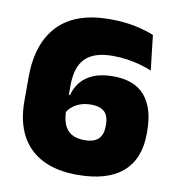

<svg xmlns="http://www.w3.org/2000/svg" viewBox="-76 -723 747 805"><g transform="rotate(10 297.0 -320.0)"><path d="M305.5 13.5Q218 13.5 157.2 -17.2Q96.5 -48 65.2 -107.5Q34 -167 34 -253V-354.5Q34 -498 108 -575.5Q182 -653 328 -653Q388 -653 435.8 -643Q483.5 -633 516.5 -619L533.5 -470.5Q511 -480 485 -487.2Q459 -494.5 429.5 -499Q400 -503.5 366 -503.5Q287.5 -503.5 250.2 -466.5Q213 -429.5 213 -350V-250.5Q213 -211 223.2 -185.5Q233.5 -160 255 -147.5Q276.5 -135 309.5 -135Q351 -135 369.5 -153.5Q388 -172 388 -208V-214Q388 -237 381 -253Q374 -269 357.2 -277.8Q340.5 -286.5 311 -286.5Q288 -286.5 268.2 -279.8Q248.5 -273 233.8 -261Q219 -249 210.5 -232.5L189.5 -311H218Q226 -341.5 245.5 -366Q265 -390.5 299 -405Q333 -419.5 383.5 -419.5Q474.5 -419.5 518.8 -367.2Q563 -315 563 -218V-206.5Q563 -99 498 -42.8Q433 13.5 305.5 13.5Z"/></g></svg>

Font: Anek Malayalam ExtraBold
Style: Regular
Weight: 800
Version: Version 1.003